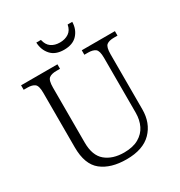

<svg xmlns="http://www.w3.org/2000/svg" viewBox="-207 -1038 1114 1189"><g transform="rotate(-30 350.0 -443.0)"><path d="M352 10Q240 10 175 -41.5Q110 -93 110 -215V-605Q110 -655 92.5 -668.5Q75 -682 40 -682H14V-714H274V-682H248Q213 -682 195.5 -668.5Q178 -655 178 -603V-210Q178 -117 228 -75.5Q278 -34 360 -34Q423 -34 464 -57.5Q505 -81 524.5 -121Q544 -161 544 -212V-605Q544 -655 526.5 -668.5Q509 -682 474 -682H448V-714H685V-682H660Q624 -682 607 -668.5Q590 -655 590 -603V-210Q590 -112 530 -51Q470 10 352 10ZM356 -771Q294 -771 262 -807Q230 -843 228 -896H261Q269 -858 294 -840.5Q319 -823 356 -823Q393 -823 419 -840.5Q445 -858 452 -896H485Q484 -843 451.5 -807Q419 -771 356 -771Z"/></g></svg>

Font: Noto Serif Tamil Light
Style: Regular
Weight: 300
Designer: Indian Type Foundry, Tom Grace, and the Monotype Design Team
Foundry: Monotype Imaging Inc.
Version: Version 2.004; ttfautohint (v1.8.4.7-5d5b)